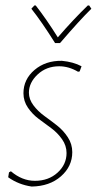

<svg xmlns="http://www.w3.org/2000/svg" viewBox="-20 -678 355 704"><path d="M307 -658 315 -646Q273 -605 200 -520H182Q133 -598 95 -646L106 -658H111Q150 -608 192 -541Q251 -609 302 -658ZM207 -455Q249 -451 279 -435L272 -416L266 -415Q232 -435 197 -435Q150 -435 118 -405Q86 -375 86 -338Q86 -314 102.5 -292Q119 -270 142.5 -253Q166 -236 189 -218Q212 -200 228.5 -175Q245 -150 245 -120Q245 -68 203.5 -31.5Q162 5 96 6Q48 -1 10 -28L13 -46L20 -50Q61 -15 108 -15Q158 -15 191 -45Q224 -75 224 -117Q224 -144 207.5 -167.5Q191 -191 168 -208Q145 -225 122 -242Q99 -259 82.5 -283Q66 -307 66 -336Q66 -387 106.5 -421.5Q147 -456 207 -455Z"/></svg>

Font: Alegreya Sans Thin
Style: Italic
Weight: 100
Italic angle: -7°
Designer: Juan Pablo del Peral
Foundry: Huerta Tipografica
Version: Version 2.007